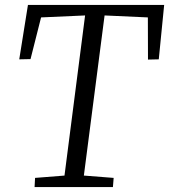

<svg xmlns="http://www.w3.org/2000/svg" viewBox="-20 -763 690 783"><path d="M121 0 123 -37.5 243 -47 327 -700 147.5 -692 104.5 -522 58.5 -521 94 -743H649.5L627.5 -521L583.5 -520L583 -692L406.5 -700L322 -47L443.5 -37.5L440.5 0Z"/></svg>

Font: Merriweather 20pt Light
Style: Italic
Weight: 300
Italic angle: -7.8°
Version: Version 2.101